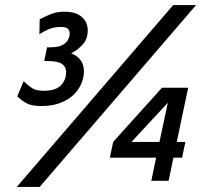

<svg xmlns="http://www.w3.org/2000/svg" viewBox="-20 -711 813 755"><path d="M136 -635Q162 -649 184 -657Q206 -665 234 -665Q278 -665 301.5 -644.5Q325 -624 325 -592Q325 -559 307 -538Q289 -517 260 -501Q283 -493 296.5 -475Q310 -457 310 -431Q310 -406 299.5 -381.5Q289 -357 268.5 -337.5Q248 -318 216.5 -306Q185 -294 143 -294Q106 -294 86.5 -304Q67 -314 48 -332L73 -392Q90 -375 106 -364.5Q122 -354 152 -354Q198 -354 219 -375Q240 -396 240 -428Q240 -448 224 -459.5Q208 -471 166 -471H154L165 -525H180Q217 -525 235.5 -540.5Q254 -556 254 -580Q254 -591 246.5 -598Q239 -605 219 -605Q193 -605 171.5 -596Q150 -587 135 -576ZM136 24H46L661 -691H751ZM696 -91H662L643 0H575L594 -91H412L425 -153L617 -366H720L675 -153H709ZM607 -153 640 -307 497 -153Z"/></svg>

Font: Quattrocento Sans
Style: Bold Italic
Weight: 700
Designer: Pablo Impallari
Foundry: Pablo Impallari, Igino Marini, Brenda Gallo
Version: Version 2.000